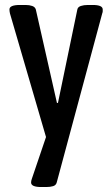

<svg xmlns="http://www.w3.org/2000/svg" viewBox="-20 -545 452 772"><path d="M146 207Q105 207 105 189Q105 182 108 174L165 6L20 -491Q18 -500 18 -507Q18 -525 60 -525H83Q98 -525 109.5 -521Q121 -517 124 -507L209 -131H213L291 -507Q293 -517 305 -521Q317 -525 333 -525H353Q393 -525 393 -507Q393 -503 393 -499.5Q393 -496 391 -491L208 189Q205 200 193.5 203.5Q182 207 166 207Z"/></svg>

Font: Asap Condensed Medium
Style: Regular
Weight: 500
Width: 3
Designer: Pablo Cosgaya
Foundry: Omnibus-Type
Version: Version 3.001; ttfautohint (v1.8.4.7-5d5b)